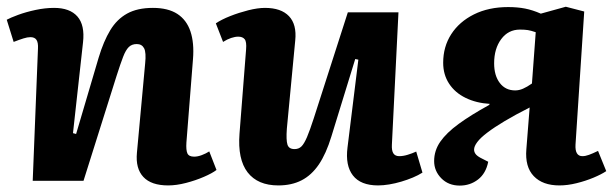

<svg xmlns="http://www.w3.org/2000/svg" viewBox="-21 -550 1871 584"><path d="M637.5 -33Q624.5 -23 599 -12Q573.5 -1 544.5 6.5Q515.5 14 490.5 14Q439 14 415 -11.8Q391 -37.5 395.5 -85.5L420.5 -357Q424 -390.5 417.3 -403.2Q410.5 -416 395 -416Q380 -416 370.8 -407Q361.5 -398 353.5 -377.2Q345.5 -356.5 333.5 -319L233 0H78.5L94.5 -402Q95.5 -420.5 90 -428.7Q84.5 -437 71.5 -437Q62.5 -437 50.5 -433.2Q38.5 -429.5 20.5 -422.5L-0.5 -490Q10.5 -496 34.2 -504.8Q58 -513.5 87.3 -519.8Q116.5 -526 143.5 -526Q191.5 -526 214.5 -499.8Q237.5 -473.5 231.5 -421L201 -145L210.5 -142.5L279 -374.5Q294 -424.5 314.3 -458Q334.5 -491.5 365.8 -508.8Q397 -526 444 -526Q490 -526 518.3 -507.8Q546.5 -489.5 558.3 -454.5Q570 -419.5 566 -370L546 -116.5Q544.5 -93.5 549 -83.5Q553.5 -73.5 569.5 -73.5Q580.5 -73.5 593 -78.3Q605.5 -83 615.5 -89.5Z M635.5 -479Q652.5 -490.5 679 -501Q705.5 -511.5 734.3 -518.8Q763 -526 785 -526Q834 -526 858 -500.8Q882 -475.5 877 -427L851.5 -158.5Q849 -124 853.3 -110.3Q857.5 -96.5 875 -96.5Q887.5 -96.5 895.8 -104.5Q904 -112.5 912.8 -133Q921.5 -153.5 933.5 -190.5L1037 -512.5H1191L1171 -110Q1170 -92 1175.5 -83.5Q1181 -75 1193.5 -75Q1205.5 -75 1219.3 -79.3Q1233 -83.5 1245 -89L1264 -25Q1251.5 -17 1234.8 -10Q1218 -3 1199.5 2.5Q1181 8 1162.8 11Q1144.5 14 1129 14Q1076 14 1052.5 -16.3Q1029 -46.5 1036 -101.5L1069 -368.5L1059.5 -370.5L987 -135Q971 -82.5 948.8 -49.7Q926.5 -17 896.2 -1.5Q866 14 825.5 14Q763 14 732.2 -25.7Q701.5 -65.5 707.5 -143.5L727.5 -399.5Q729.5 -423 723.2 -430.7Q717 -438.5 703.5 -438.5Q694 -438.5 682 -434.5Q670 -430.5 657.5 -422.5Z M1590 -223Q1545.5 -200.5 1513.8 -181.5Q1482 -162.5 1461.3 -146.7Q1440.5 -131 1430.8 -118Q1421 -105 1421 -95Q1421 -88 1425.3 -82Q1429.5 -76 1440.5 -70L1464 -58Q1457 -22.5 1433 -4Q1409 14.5 1377.5 14.5Q1343 14.5 1321.2 -7.8Q1299.5 -30 1299.5 -60Q1299.5 -92 1318.2 -119Q1337 -146 1374 -173Q1411 -200 1465.5 -230L1469 -234Q1427.5 -236.5 1395.2 -252.3Q1363 -268 1345 -295.5Q1327 -323 1327 -359Q1327 -408 1351.5 -446Q1376 -484 1420.7 -506.3Q1465.5 -528.5 1524.5 -528.5Q1553 -528.5 1576 -524Q1599 -519.5 1624 -508.5L1700 -529.5L1756 -515L1729.5 -110Q1728.5 -92.5 1733.8 -83.8Q1739 -75 1750.5 -75Q1759.5 -75 1770.5 -79Q1781.5 -83 1798 -91L1823 -29.5Q1808 -19.5 1784 -9.5Q1760 0.5 1732.8 7.2Q1705.5 14 1680.5 14Q1629.5 14 1602.5 -14.3Q1575.5 -42.5 1580 -96ZM1608.5 -452Q1594 -457 1584.5 -458.5Q1575 -460 1560.5 -460Q1525 -460 1503.5 -431Q1482 -402 1482 -357.5Q1482 -320 1499.3 -297.5Q1516.5 -275 1546 -275Q1558 -275 1570 -280.3Q1582 -285.5 1597 -296Z"/></svg>

Font: Literata
Style: Italic
Weight: 400
Italic angle: -2°
Designer: Latin by Veronika Burian and Jose Scaglione. Greek by Irene Vlachou. Cyrillic by Vera Evstafieva
Foundry: TypeTogether
Version: Version 3.103;gftools[0.9.29]